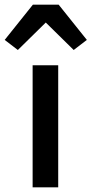

<svg xmlns="http://www.w3.org/2000/svg" viewBox="-61 -798 390 818"><path d="M78 0V-520H187V0ZM189 -778 309 -628 253 -585 134 -702 15 -585 -41 -628 79 -778Z"/></svg>

Font: IBM Plex Sans Thai Medm
Style: Regular
Weight: 500
Designer: Mike Abbink, Paul van der Laan, Pieter van Rosmalen, Ben Mitchell, Mark Frömberg
Foundry: Bold Monday
Version: Version 1.2